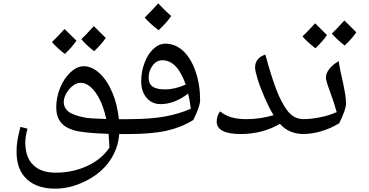

<svg xmlns="http://www.w3.org/2000/svg" viewBox="-20 -800 2231 1160"><path d="M485.8 -399.9Q534.7 -399.9 580.8 -357.9Q627 -315.9 658.2 -241.9Q689.5 -168 698.2 -80.1L723.1 -79.6L765.1 -80.1Q774.9 -80.1 774.9 -69.8V0Q774.9 9.8 765.1 9.8H700.2Q693.8 99.1 642.1 173.1Q590.3 247.1 498 293.5Q405.8 339.8 313 339.8Q203.1 339.8 141.6 282Q80.1 224.1 80.1 119.1Q80.1 82.5 84.2 54.9Q88.4 27.3 103 -33.2L146 -22.9Q132.8 27.3 132.8 61Q132.8 149.4 180.2 196.3Q227.5 243.2 315.9 243.2Q419.9 243.2 507.6 202.4Q595.2 161.6 641.1 91.8L636.2 8.8Q485.4 3.9 429 -12.2Q372.6 -28.3 346.2 -62.5Q319.8 -96.7 319.8 -151.9Q319.8 -211.9 343.5 -269.8Q367.2 -327.6 406.5 -363.8Q445.8 -399.9 485.8 -399.9ZM622.1 -81.1Q607.4 -147.9 583.3 -197.3Q559.1 -246.6 528.8 -273.2Q498.5 -299.8 467.8 -299.8Q444.3 -299.8 420.4 -282Q396.5 -264.2 380.9 -236.3Q365.2 -208.5 365.2 -185.1Q365.2 -147.9 394 -125.5Q422.9 -103 493.2 -89.8Q522 -83.5 622.1 -81.1ZM441.9 -554.2Q415 -514.6 372.1 -474.1Q323.7 -511.2 293.9 -545.9Q316.9 -566.9 370.1 -625Q380.4 -613.8 441.9 -554.2ZM619.1 -570.8Q592.8 -532.2 548.8 -490.7Q502.9 -525.9 471.2 -563Q491.7 -581.5 546.9 -642.1Q557.6 -630.4 619.1 -570.8Z M1132.8 -143.1Q1126.5 -194.8 1116.7 -234.9Q1034.2 -170.9 949.7 -170.9Q898.4 -170.9 865.7 -209.2Q833 -247.6 833 -308.1Q833 -366.2 853 -419.7Q873 -473.1 906.7 -504.6Q940.4 -536.1 979 -536.1Q1039.1 -536.1 1086.2 -492.7Q1133.3 -449.2 1161.1 -369.6Q1189 -290 1189 -194.8Q1189 -157.2 1147.9 -75.2Q1076.7 -30.8 987.8 -10.5Q898.9 9.8 755.9 9.8Q745.1 9.8 745.1 -1V-68.8Q745.1 -80.1 755.9 -80.1Q886.2 -80.1 973.6 -95.7Q1061 -111.3 1132.8 -143.1ZM978 -259.8Q1036.1 -259.8 1102.1 -289.1Q1050.8 -436 960.9 -436Q925.8 -436 901.9 -403.8Q877.9 -371.6 877.9 -331.1Q877.9 -294.4 901.9 -277.1Q925.8 -259.8 978 -259.8ZM1014.2 -703.1Q989.3 -665.5 938 -617.2Q885.7 -657.7 854 -693.8Q903.8 -742.7 936 -779.8Q974.6 -737.8 1014.2 -703.1Z M1815.9 9.8Q1725.6 9.8 1670.9 -51.8Q1565.4 9.8 1433.1 9.8Q1362.3 9.8 1325.7 -9.3Q1289.1 -28.3 1289.1 -64.9Q1289.1 -82 1294.7 -98.9Q1300.3 -115.7 1310.1 -127Q1339.4 -103 1377 -91.6Q1414.6 -80.1 1470.2 -80.1Q1550.8 -80.1 1632.8 -104Q1608.4 -143.1 1580.1 -207.3Q1551.8 -271.5 1536.4 -322.3Q1521 -373 1521 -392.1Q1521 -420.9 1537.4 -440.9Q1553.7 -460.9 1583 -470.2Q1618.2 -340.8 1649.2 -259.5Q1680.2 -178.2 1718 -129.2Q1755.9 -80.1 1815.9 -80.1Q1826.2 -80.1 1826.2 -69.8V0Q1826.2 9.8 1815.9 9.8Z M1806.2 9.8Q1796.4 9.8 1796.4 0V-69.8Q1796.4 -80.1 1806.2 -80.1Q1858.4 -80.1 1915 -91.6Q1971.7 -103 2014.2 -123Q2000 -175.3 1971.7 -252Q1949.2 -312.5 1949.2 -331.1Q1949.2 -357.9 1970.7 -384.8Q1992.2 -411.6 2026.4 -430.2Q2031.2 -396 2038.8 -362.1Q2046.4 -328.1 2053.5 -295.4Q2060.5 -262.7 2065.4 -232.2Q2070.3 -201.7 2070.3 -174.8Q2070.3 -137.2 2029.3 -55.2Q1920.4 9.8 1806.2 9.8ZM1955.6 -588.4Q1928.7 -548.8 1885.7 -508.3Q1837.4 -545.4 1807.6 -580.1Q1830.6 -601.1 1883.8 -659.2Q1894 -647.9 1955.6 -588.4ZM2132.8 -605Q2106.4 -566.4 2062.5 -524.9Q2016.6 -560.1 1984.9 -597.2Q2005.4 -615.7 2060.5 -676.3Q2071.3 -664.6 2132.8 -605Z"/></svg>

Font: Droid Persian Naskh
Style: Regular
Weight: 400
Designer: Pascal Zoghbi
Foundry: Ascender Corporation
Version: Version 1.00